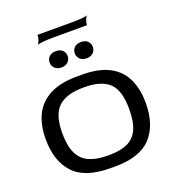

<svg xmlns="http://www.w3.org/2000/svg" viewBox="-167 -1082 1101 1219"><g transform="rotate(-20 383.0 -472.0)"><path d="M370 10Q198 10 121.5 -72.5Q45 -155 45 -303Q45 -398 78.5 -466.5Q112 -535 183.5 -572.5Q255 -610 370 -610H401Q514 -610 584.5 -573Q655 -536 688 -467Q721 -398 721 -303Q721 -155 645 -72.5Q569 10 401 10ZM380 -71H391Q466 -71 514 -93Q562 -115 585.5 -165.5Q609 -216 609 -303Q609 -430 555 -480Q501 -530 391 -530H380Q267 -530 212 -479Q157 -428 157 -303Q157 -217 181.5 -166Q206 -115 256 -93Q306 -71 380 -71ZM296 -697Q267 -697 251 -713.5Q235 -730 235 -752Q235 -775 250.5 -791Q266 -807 296 -807Q326 -807 341.5 -791Q357 -775 357 -752Q357 -730 341 -713.5Q325 -697 296 -697ZM466 -697Q437 -697 421 -713.5Q405 -730 405 -752Q405 -775 420.5 -791Q436 -807 466 -807Q496 -807 511.5 -791Q527 -775 527 -752Q527 -730 511 -713.5Q495 -697 466 -697ZM203 -884Q210 -892 216.5 -908.5Q223 -925 223 -944H459Q510 -944 533.5 -947.5Q557 -951 559 -954Q552 -944 545.5 -926.5Q539 -909 539 -894H323Q268 -894 239 -890.5Q210 -887 203 -884Z"/></g></svg>

Font: Red Rose
Style: Regular
Weight: 400
Designer: Jaikishan Patel
Version: Version 2.000; ttfautohint (v1.8.3)